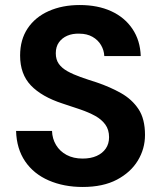

<svg xmlns="http://www.w3.org/2000/svg" viewBox="-20 -732 643 764"><path d="M309 12Q234 12 174 -14Q114 -40 80 -90Q46 -140 44 -211H187Q188 -180 203 -155Q218 -130 245 -115.5Q272 -101 309 -101Q341 -101 364.5 -111.5Q388 -122 401 -141Q414 -160 414 -186Q414 -216 399 -236.5Q384 -257 358.5 -271Q333 -285 299.5 -296.5Q266 -308 229 -320Q146 -347 103 -392Q60 -437 60 -511Q60 -574 90 -619Q120 -664 174 -688Q228 -712 297 -712Q369 -712 422.5 -687.5Q476 -663 507 -617Q538 -571 540 -509H395Q394 -532 382 -552.5Q370 -573 348 -585.5Q326 -598 296 -598Q269 -599 248 -590Q227 -581 214.5 -563.5Q202 -546 202 -520Q202 -495 214 -478Q226 -461 248.5 -448.5Q271 -436 300.5 -425.5Q330 -415 365 -404Q418 -386 461.5 -361.5Q505 -337 531 -298Q557 -259 557 -195Q557 -140 528.5 -93Q500 -46 445 -17Q390 12 309 12Z"/></svg>

Font: DM Sans 17pt
Style: Bold
Weight: 700
Version: Version 4.004;gftools[0.9.30]